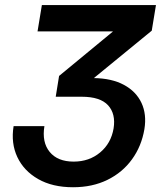

<svg xmlns="http://www.w3.org/2000/svg" viewBox="-20 -748 653 779"><path d="M276.4 11.7Q192.9 11.7 134.8 -21.5Q76.7 -54.7 50.3 -110.8Q23.9 -167 35.2 -236.3H160.2Q149.4 -170.9 181.6 -131.6Q213.9 -92.3 278.8 -92.3Q341.8 -92.3 386.2 -129.4Q430.7 -166.5 440.9 -227.1Q450.2 -286.1 418.5 -320.8Q386.7 -355.5 311.5 -355.5H206.1L219.7 -439.9L437.5 -619.6V-620.6H132.3L149.9 -727.5H612.8L595.7 -623.5L360.8 -431.2Q433.6 -430.2 482.9 -403.6Q532.2 -377 554 -330.6Q575.7 -284.2 565.9 -224.1Q554.2 -154.8 515.6 -101.6Q477.1 -48.3 416 -18.3Q355 11.7 276.4 11.7Z"/></svg>

Font: Inter Display SemiBold
Style: Italic
Weight: 600
Italic angle: -9.39999°
Designer: Rasmus Andersson
Foundry: rsms
Version: Version 4.000;git-a52131595